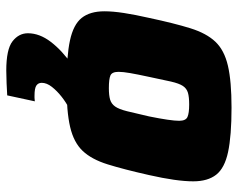

<svg xmlns="http://www.w3.org/2000/svg" viewBox="-93 -465 758 612"><g transform="rotate(90 286.0 -159.0)"><path d="M250 8Q160 8 109 -3Q58 -14 37 -40.5Q16 -67 16 -113Q16 -140 21.5 -175.5Q27 -211 37 -255Q54 -335 70 -386.5Q86 -438 113 -466.5Q140 -495 189.5 -506.5Q239 -518 323 -518Q413 -518 464.5 -507Q516 -496 537 -469Q558 -442 558 -396Q558 -343 538 -255Q520 -175 504 -123.5Q488 -72 461 -43.5Q434 -15 384.5 -3.5Q335 8 250 8ZM261 -127Q284 -127 297.5 -131Q311 -135 319.5 -147Q328 -159 334.5 -185Q341 -211 351 -255Q365 -324 365 -351Q365 -372 353 -377.5Q341 -383 313 -383Q289 -383 275.5 -379Q262 -375 254 -363Q246 -351 240 -325Q234 -299 225 -255Q217 -218 213 -195Q209 -172 209 -158Q209 -137 220.5 -132Q232 -127 261 -127ZM205 200Q137 200 111.5 180Q86 160 86 131Q86 94 113.5 58Q141 22 187 -10L325 0Q307 9 288.5 23.5Q270 38 257 54.5Q244 71 244 87Q244 98 252.5 104Q261 110 285 110Q288 110 292 110Q296 110 303 109L284 197Q268 198 245.5 199Q223 200 205 200Z"/></g></svg>

Font: Saira ExtraBold
Style: Italic
Weight: 800
Italic angle: -12°
Designer: Hector Gatti with collaboration of the Omnibus-Type team
Foundry: Omnibus-Type
Version: Version 1.100; ttfautohint (v1.8.3)